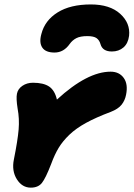

<svg xmlns="http://www.w3.org/2000/svg" viewBox="-20 -841 608 873"><path d="M393.1 -820.8Q479.5 -820.8 526.4 -778.3Q573.2 -735.8 566.9 -678.2Q562.5 -643.6 541.3 -625.2Q520 -606.9 488.8 -606.9Q446.3 -606.9 437 -640.1Q432.1 -658.2 419.2 -667.5Q406.2 -676.8 377 -676.8Q345.2 -676.8 327.1 -667.5Q309.1 -658.2 296.9 -641.1Q269.5 -602.1 228 -602.1Q187.5 -602.1 172.4 -624.5Q157.2 -647 168 -686Q183.6 -748 241.7 -784.4Q299.8 -820.8 393.1 -820.8ZM120.1 12.2Q80.6 12.2 56.6 -25.9Q32.7 -64 43 -115.2Q60.5 -202.6 64.7 -252Q68.8 -301.3 60.1 -347.2Q52.7 -393.6 57.1 -415Q61.5 -437 82 -450.9Q102.5 -464.8 129.9 -464.8Q177.7 -464.8 203.4 -447.5Q229 -430.2 238.8 -388.2Q377 -515.1 482.9 -515.1Q522 -515.1 542.5 -486.8Q563 -458.5 553.2 -410.2Q548.3 -384.3 532.7 -364.7Q517.1 -345.2 482.9 -332Q416.5 -307.1 371.1 -282.2Q325.7 -257.3 295.4 -228.3Q265.1 -199.2 246.8 -168.9Q228.5 -138.7 212.9 -96.2Q187.5 -30.3 170.4 -9Q153.3 12.2 120.1 12.2Z"/></svg>

Font: Shantell Sans Irregular
Style: Italic
Weight: 800
Italic angle: -11.31°
Designer: Stephen Nixon, Anya Danilova, Shantell Martin
Foundry: Arrow Type
Version: Version 1.006;[9816181b4]